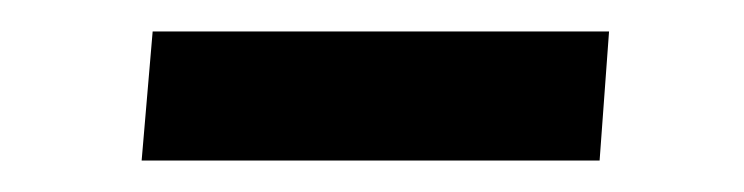

<svg xmlns="http://www.w3.org/2000/svg" viewBox="-20 -330 473 122"><path d="M70 -228 77 -310H367L361 -228Z"/></svg>

Font: Muli SemiBold
Style: Italic
Weight: 600
Italic angle: -4.541°
Designer: Vernon Adams
Foundry: Vernon Adams
Version: Version 2.100; ttfautohint (v1.8.1.43-b0c9)